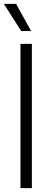

<svg xmlns="http://www.w3.org/2000/svg" viewBox="-22 -965 266 985"><path d="M83 0V-740H141.5V0ZM86.5 -806 -2 -945H60.5L137.5 -806Z"/></svg>

Font: Encode Sans SemiCondensed Light
Style: Regular
Weight: 300
Width: 4
Designer: Multiple Designers
Foundry: Impallari Type
Version: Version 3.002